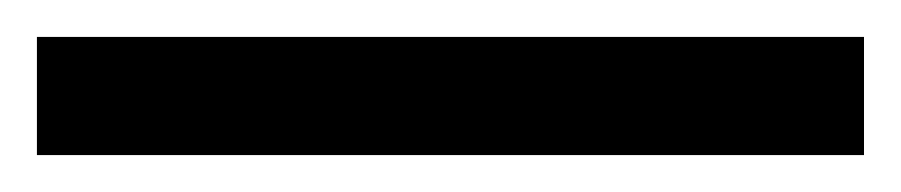

<svg xmlns="http://www.w3.org/2000/svg" viewBox="-22 70 488 104"><path d="M446 154H-2V90H446Z"/></svg>

Font: Noto Sans Yi
Style: Regular
Weight: 400
Designer: Monotype Design Team
Foundry: Monotype Imaging Inc.
Version: Version 2.002; ttfautohint (v1.8.4.7-5d5b)